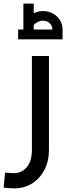

<svg xmlns="http://www.w3.org/2000/svg" viewBox="-60 -810 365 1059"><path d="M17 229Q4 229 -10.5 227.5Q-25 226 -40 225L-32 142Q-17 143 -4.5 144Q8 145 16 145Q61 145 88.5 111Q116 77 116 16V-501H210V16Q210 79 185 127Q160 175 117 202Q74 229 17 229ZM69 -647Q69 -677 83.5 -699.5Q98 -722 123 -735.5Q148 -749 177 -749Q207 -749 231.5 -735.5Q256 -722 270.5 -699.5Q285 -677 285 -647H229Q229 -667 214.5 -681.5Q200 -696 177 -696Q163 -696 148.5 -689Q134 -682 125 -671.5Q116 -661 116 -647ZM40 -593V-647H285V-593ZM69 -647V-790H126V-647Z"/></svg>

Font: Cairo Play SemiBold
Style: Regular
Weight: 600
Designer: Mohamed Gaber, Accademia di Belle Arti di Urbino
Foundry: Kief Type Foundry, Accademia di Belle Arti di Urbino
Version: Version 3.130;gftools[0.9.24]